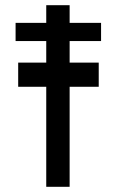

<svg xmlns="http://www.w3.org/2000/svg" viewBox="-20 -719 449 739"><path d="M248 -561V-478H360V-385H248V0H158V-385H50V-478H158V-561H40V-631H158V-699H248V-631H369V-561Z"/></svg>

Font: Turret Road
Style: Bold
Weight: 700
Designer: Noponies
Foundry: Noponies
Version: Version 1.001; ttfautohint (v1.8)